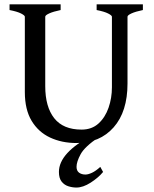

<svg xmlns="http://www.w3.org/2000/svg" viewBox="-20 -635 699 872"><path d="M628.9 -589.4Q595.7 -582.5 577.4 -574.2Q559.1 -565.9 559.1 -559.1V-255.9Q559.1 -127.9 496.1 -56.6Q433.1 14.6 327.6 14.6Q260.7 14.6 207.5 -10.3Q154.3 -35.2 123.5 -86.4Q92.8 -137.7 92.8 -216.8V-559.1Q92.8 -564.9 75.7 -573.7Q58.6 -582.5 23.4 -589.4V-615.2H255.4V-589.4Q222.2 -582.5 203.9 -574.2Q185.5 -565.9 185.5 -559.1V-243.7Q185.5 -149.9 226.3 -98.1Q267.1 -46.4 350.6 -46.4Q397 -46.4 427.5 -74.2Q458 -102.1 473.1 -146Q488.3 -189.9 488.3 -238.3V-559.1Q488.3 -564.9 471.2 -573.7Q454.1 -582.5 418.9 -589.4V-615.2H628.9ZM448.2 146Q426.3 172.4 391.6 194.6Q356.9 216.8 327.1 216.8Q308.6 216.8 290.3 210.9Q272 205.1 259.8 189.7Q247.6 174.3 247.6 146Q247.6 58.1 400.4 -21L428.2 -11.7Q364.7 31.2 346.2 65.4Q327.6 99.6 327.6 122.6Q327.6 140.6 339.1 149.2Q350.6 157.7 368.2 157.7Q380.4 157.7 397.7 149.7Q415 141.6 435.5 123Z"/></svg>

Font: Gentium Book Plus
Style: Regular
Weight: 400
Designer: Victor Gaultney, Annie Olsen, Iska Routamaa, Becca Hirsbrunner
Foundry: SIL International
Version: Version 6.101